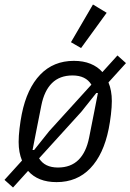

<svg xmlns="http://www.w3.org/2000/svg" viewBox="-45 -799 581 855"><path d="M207 12Q124 12 80 -38L13 36L-25 2L53 -84Q38 -120 38 -167Q38 -193 42 -227Q46 -261 52 -291Q75 -405 134 -466.5Q193 -528 284 -528Q326 -528 358 -515Q390 -502 411 -478L478 -552L516 -518L438 -432Q453 -396 453 -349Q453 -323 449 -289Q445 -255 439 -225Q416 -111 357 -49.5Q298 12 207 12ZM278 -463Q221 -463 186.5 -429Q152 -395 139 -329L116 -213L100 -131H107L174 -215L362 -422Q337 -463 278 -463ZM213 -53Q270 -53 304.5 -87Q339 -121 352 -187L375 -303L391 -385H384L317 -301L129 -94Q154 -53 213 -53ZM316 -585 271 -611 369 -779 430 -742Z"/></svg>

Font: IBM Plex Sans Condensed
Style: Italic
Weight: 400
Width: 3
Italic angle: -11°
Designer: Mike Abbink, Paul van der Laan, Pieter van Rosmalen
Foundry: Bold Monday
Version: Version 1.3